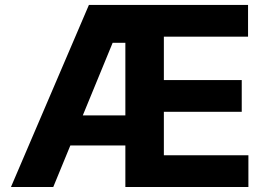

<svg xmlns="http://www.w3.org/2000/svg" viewBox="-20 -747 1070 767"><path d="M23.8 0H192.8L261 -165.8H480.8V0H972.3V-126.8H634.6V-300.4H945.7V-427.2H634.6V-600.5H970.9V-727.3H335.2ZM310.7 -285.9 430 -576H480.8V-285.9Z"/></svg>

Font: Karasuma Gothic
Style: Bold
Weight: 700
Designer: Rasmus Andersson / Ryoko Nishizuka
Foundry: Genbu
Version: Version 1.00